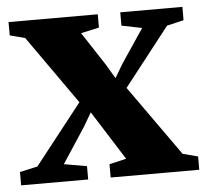

<svg xmlns="http://www.w3.org/2000/svg" viewBox="-44 -579 671 625"><g transform="rotate(-5 291.5 -266.5)"><path d="M58.5 -56.5 213 -253 55.5 -476.5 6 -489.5V-533H297.5V-489.5L238 -476.5L309 -368L337 -321L363 -365L437.5 -476L371 -489.5V-533H574V-489.5L519 -476.5L370 -286L533 -56.5L582.5 -43.5V0H293V-43.5L348.5 -56.5L278 -168L247 -217L221 -172.5L145 -56.5L219.5 -43.5V0H0.5V-43.5Z"/></g></svg>

Font: Merriweather 72pt ExtraBold
Style: Regular
Weight: 800
Version: Version 2.100